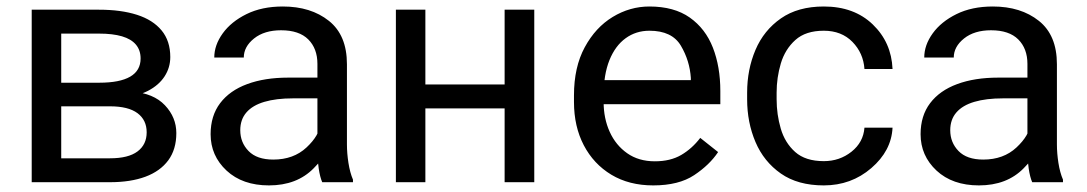

<svg xmlns="http://www.w3.org/2000/svg" viewBox="-20 -558 3330 588"><path d="M316.9 -232.4H143.6L142.6 -304.7H284.2Q346.7 -304.7 378.7 -323.2Q410.6 -341.8 410.6 -378.9Q410.6 -404.3 396.2 -421.4Q381.8 -438.5 353.5 -446.8Q325.2 -455.1 283.2 -455.1H167.5V0H77.1V-528.3H283.2Q350.6 -528.3 399.4 -512.7Q448.2 -497.1 474.9 -464.8Q501.5 -432.6 501.5 -383.3Q501.5 -351.1 484.1 -324.2Q466.8 -297.4 433.6 -280Q400.4 -262.7 352.1 -259.3ZM316.9 0H110.8L155.8 -73.2H316.9Q373 -73.2 401.1 -94.2Q429.2 -115.2 429.2 -152.8Q429.2 -190.4 401.1 -211.4Q373 -232.4 316.9 -232.4H179.7L180.7 -304.7H352.1L384.8 -277.3Q450.2 -272.5 485.1 -235.6Q520 -198.7 520 -150.4Q520 -100.6 495.4 -67.1Q470.7 -33.7 425.3 -16.8Q379.9 0 316.9 0Z M952.1 -90.3V-362.3Q952.1 -409.2 924.1 -437.3Q896 -465.3 840.8 -465.3Q789.6 -465.3 758.1 -440.2Q726.6 -415 726.6 -381.8H636.2Q636.2 -419.9 662.1 -455.8Q688 -491.7 735.1 -514.9Q782.2 -538.1 846.2 -538.1Q932.1 -538.1 987.3 -494.1Q1042.5 -450.2 1042.5 -361.3V-115.2Q1042.5 -88.9 1047.1 -59.1Q1051.8 -29.3 1061 -7.8V0H966.8Q960 -15.6 956.1 -41.7Q952.1 -67.9 952.1 -90.3ZM967.8 -320.3 968.8 -256.8H877.4Q825.7 -256.8 789.6 -246.1Q753.4 -235.4 734.6 -213.6Q715.8 -191.9 715.8 -159.2Q715.8 -121.6 741.2 -95.5Q766.6 -69.3 816.9 -69.3Q878.9 -69.3 918.7 -106.4Q958.5 -143.6 960.9 -179.2L999.5 -135.7Q992.2 -95.2 940.7 -42.7Q889.2 9.8 803.7 9.8Q722.7 9.8 673.8 -35.6Q625 -81.1 625 -147Q625 -203.6 654.3 -242.2Q683.6 -280.8 737.1 -300.5Q790.5 -320.3 862.8 -320.3Z M1543 -299.3V-226.1H1263.7V-299.3ZM1282.7 -528.3V0H1192.4V-528.3ZM1616.2 -528.3V0H1525.4V-528.3Z M1980.5 9.8Q1906.7 9.8 1852.3 -22.9Q1797.9 -55.7 1767.8 -113.3Q1737.8 -170.9 1737.8 -245.6V-266.1Q1737.8 -352.5 1770.8 -413.3Q1803.7 -474.1 1856.4 -506.1Q1909.2 -538.1 1968.8 -538.1Q2044.4 -538.1 2092.5 -504.2Q2140.6 -470.2 2163.3 -411.9Q2186 -353.5 2186 -279.3V-238.8H1791.5V-312.5H2095.7V-319.3Q2092.3 -372.1 2065.2 -418Q2038.1 -463.9 1968.8 -463.9Q1927.7 -463.9 1896 -440.9Q1864.3 -418 1846.4 -373.8Q1828.6 -329.6 1828.6 -266.1V-245.6Q1828.6 -195.3 1847.2 -154.3Q1865.7 -113.3 1900.9 -88.6Q1936 -64 1985.4 -64Q2033.2 -64 2066.4 -83.5Q2099.6 -103 2124.5 -135.7L2179.2 -92.3Q2153.3 -53.2 2106 -21.7Q2058.6 9.8 1980.5 9.8Z M2502.9 -64.5Q2551.3 -64.5 2587.6 -93.3Q2624 -122.1 2627.4 -167H2713.4Q2710 -96.2 2648.4 -43.2Q2586.9 9.8 2502.9 9.8Q2423.3 9.8 2371.3 -26.6Q2319.3 -63 2293.7 -123Q2268.1 -183.1 2268.1 -253.9V-274.4Q2268.1 -345.2 2293.7 -405.3Q2319.3 -465.3 2371.6 -501.7Q2423.8 -538.1 2502.9 -538.1Q2595.7 -538.1 2652.8 -483.2Q2710 -428.2 2713.4 -346.7H2627.4Q2624 -395.5 2590.6 -429.7Q2557.1 -463.9 2502.9 -463.9Q2447.3 -463.9 2415.8 -435.5Q2384.3 -407.2 2371.3 -363.8Q2358.4 -320.3 2358.4 -274.4V-253.9Q2358.4 -207.5 2371.1 -164.1Q2383.8 -120.6 2415.3 -92.5Q2446.8 -64.5 2502.9 -64.5Z M3126.5 -90.3V-362.3Q3126.5 -409.2 3098.4 -437.3Q3070.3 -465.3 3015.1 -465.3Q2963.9 -465.3 2932.4 -440.2Q2900.9 -415 2900.9 -381.8H2810.5Q2810.5 -419.9 2836.4 -455.8Q2862.3 -491.7 2909.4 -514.9Q2956.5 -538.1 3020.5 -538.1Q3106.4 -538.1 3161.6 -494.1Q3216.8 -450.2 3216.8 -361.3V-115.2Q3216.8 -88.9 3221.4 -59.1Q3226.1 -29.3 3235.4 -7.8V0H3141.1Q3134.3 -15.6 3130.4 -41.7Q3126.5 -67.9 3126.5 -90.3ZM3142.1 -320.3 3143.1 -256.8H3051.8Q3000 -256.8 2963.9 -246.1Q2927.7 -235.4 2908.9 -213.6Q2890.1 -191.9 2890.1 -159.2Q2890.1 -121.6 2915.5 -95.5Q2940.9 -69.3 2991.2 -69.3Q3053.2 -69.3 3093 -106.4Q3132.8 -143.6 3135.3 -179.2L3173.8 -135.7Q3166.5 -95.2 3115 -42.7Q3063.5 9.8 2978 9.8Q2897 9.8 2848.1 -35.6Q2799.3 -81.1 2799.3 -147Q2799.3 -203.6 2828.6 -242.2Q2857.9 -280.8 2911.4 -300.5Q2964.8 -320.3 3037.1 -320.3Z"/></svg>

Font: RobotoDEMO
Style: Regular
Weight: 400
Designer: Christian Robertson
Foundry: Google
Version: Version 2.136